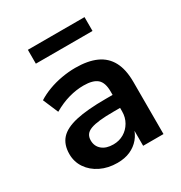

<svg xmlns="http://www.w3.org/2000/svg" viewBox="-166 -816 896 948"><g transform="rotate(-30 282.5 -342.5)"><path d="M232 10Q179 10 137 -10.5Q95 -31 71 -66.5Q47 -102 47 -146Q47 -200 76 -232Q105 -264 169 -278.5Q233 -293 339 -293H393V-219H341Q294 -219 262 -215.5Q230 -212 210 -204.5Q190 -197 181 -184Q172 -171 172 -152Q172 -119 195.5 -99Q219 -79 260 -79Q293 -79 319.5 -94.5Q346 -110 362 -137.5Q378 -165 378 -199V-313Q378 -363 354 -384Q330 -405 276 -405Q235 -405 192 -393Q149 -381 104 -355L67 -442Q95 -460 131 -473.5Q167 -487 207 -494Q247 -501 284 -501Q356 -501 403.5 -479.5Q451 -458 475 -413Q499 -368 499 -297V0H383V-104H389Q380 -69 358.5 -43.5Q337 -18 305.5 -4Q274 10 232 10ZM127 -616V-695H450V-616Z"/></g></svg>

Font: Nunito Sans 11pt
Style: Bold
Weight: 700
Version: Version 3.101;gftools[0.9.27]